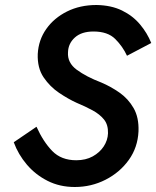

<svg xmlns="http://www.w3.org/2000/svg" viewBox="-20 -733 625 768"><path d="M126 -226Q153 -166 189 -129Q225 -92 285 -92Q323 -92 351 -107.5Q379 -123 395 -147.5Q411 -172 412 -200Q413 -234 396 -255Q379 -276 350.5 -291.5Q322 -307 286 -322Q253 -337 216.5 -361.5Q180 -386 154.5 -423.5Q129 -461 131 -517Q134 -573 165 -617Q196 -661 248 -687Q300 -713 366 -713Q425 -712 468 -691Q511 -670 540 -635.5Q569 -601 585 -561L488 -510Q471 -547 441 -577Q411 -607 354 -607Q306 -607 279.5 -583Q253 -559 252 -524Q249 -482 287 -454Q325 -426 385 -403Q423 -387 458 -362.5Q493 -338 514.5 -300.5Q536 -263 534 -208Q531 -143 495 -93Q459 -43 402 -14Q345 15 279 15Q219 15 170.5 -9.5Q122 -34 87.5 -74.5Q53 -115 35 -164Z"/></svg>

Font: Jost* Medium
Style: Italic
Weight: 500
Italic angle: -10°
Version: Version 3.7